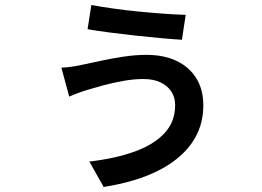

<svg xmlns="http://www.w3.org/2000/svg" viewBox="-20 -671 1040 763"><path d="M676 -253Q676 -285 660.5 -308Q645 -331 617 -344Q589 -357 550 -357Q512 -357 470 -349.5Q428 -342 391 -332Q354 -322 328 -314Q311 -309 289.5 -301Q268 -293 255 -287L224 -402Q244 -403 265.5 -406Q287 -409 304 -413Q333 -419 376.5 -428.5Q420 -438 468.5 -445.5Q517 -453 562 -453Q630 -453 680.5 -429.5Q731 -406 759.5 -361Q788 -316 788 -252Q788 -167 741.5 -101.5Q695 -36 607 8Q519 52 392 72L335 -29Q438 -41 514.5 -68.5Q591 -96 633.5 -141.5Q676 -187 676 -253ZM343 -651Q382 -644 431 -637Q480 -630 532 -625Q584 -620 632.5 -616.5Q681 -613 718 -612L703 -513Q668 -515 618.5 -519.5Q569 -524 514.5 -530Q460 -536 410.5 -542.5Q361 -549 328 -555Z"/></svg>

Font: Noto Sans HK SemiBold
Style: Regular
Weight: 600
Version: Version 2.004-H2;hotconv 1.0.118;makeotfexe 2.5.65603